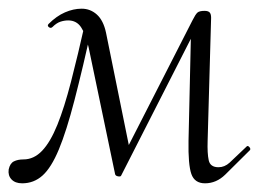

<svg xmlns="http://www.w3.org/2000/svg" viewBox="-25 -413 602 442"><path d="M447 9Q423 9 415.5 -12.5Q408 -34 409 -89L415 -353L442 -378L254 -9Q253 -6 247 -7Q241 -8 240 -12L179 -304Q172 -335 161.5 -350.5Q151 -366 132 -366Q123 -366 114 -363Q105 -360 96 -351Q92 -347 87.5 -350.5Q83 -354 87 -358Q105 -376 124.5 -384.5Q144 -393 163 -393Q183 -393 198 -379.5Q213 -366 219 -338L275 -62L251 -39L418 -366Q425 -380 429.5 -384Q434 -388 446 -388Q454 -388 457.5 -384.5Q461 -381 461 -372L453 -89Q452 -60 455.5 -44Q459 -28 478 -28Q492 -28 503.5 -38.5Q515 -49 542 -75Q545 -79 549 -74.5Q553 -70 550 -67Q514 -31 493.5 -11Q473 9 447 9ZM26 9Q10 9 1.5 0Q-7 -9 -5 -23Q-2 -37 7 -41.5Q16 -46 29 -46Q53 -46 72 -66Q91 -86 107 -125.5Q123 -165 138.5 -225Q154 -285 172 -365L189 -361Q165 -254 146.5 -182.5Q128 -111 110.5 -69Q93 -27 73 -9Q53 9 26 9Z"/></svg>

Font: Cormorant Infant Light
Style: Italic
Weight: 300
Italic angle: -10°
Designer: Christian Thalmann (Catharsis Fonts)
Foundry: Catharsis Fonts
Version: Version 4.001